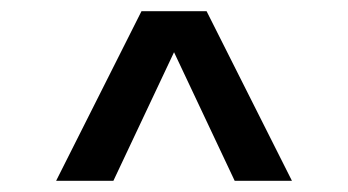

<svg xmlns="http://www.w3.org/2000/svg" viewBox="-20 -638 620 342"><path d="M232 -618H348L500 -316H398L290 -545L182 -316H80Z"/></svg>

Font: Sintony
Style: Bold
Weight: 700
Designer: Eduardo Rodriguez Tunni
Foundry: Eduardo Rodriguez Tunni
Version: Version 1.001